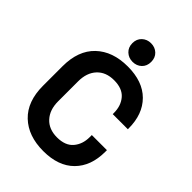

<svg xmlns="http://www.w3.org/2000/svg" viewBox="-262 -1034 1168 1168"><g transform="rotate(45 322.0 -450.0)"><path d="M332 14Q202 14 126 -58.5Q50 -131 50 -266V-434Q50 -569 126 -641.5Q202 -714 332 -714Q461 -714 531.5 -643.5Q602 -573 602 -450V-444H472V-454Q472 -516 437.5 -556Q403 -596 332 -596Q262 -596 222 -553Q182 -510 182 -436V-264Q182 -191 222 -147.5Q262 -104 332 -104Q403 -104 437.5 -144.5Q472 -185 472 -246V-264H602V-250Q602 -127 531.5 -56.5Q461 14 332 14ZM332 -754Q298 -754 274.5 -776Q251 -798 251 -834Q251 -870 274.5 -892Q298 -914 332 -914Q367 -914 390 -892Q413 -870 413 -834Q413 -798 390 -776Q367 -754 332 -754Z"/></g></svg>

Font: Space Grotesk Variable Light
Style: Regular
Weight: 300
Designer: Florian Karsten
Foundry: Florian Karsten
Version: Version 2.000